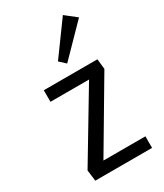

<svg xmlns="http://www.w3.org/2000/svg" viewBox="-187 -817 763 892"><g transform="rotate(-30 195.0 -371.0)"><path d="M50.8 0 43.5 -59.1 260.7 -421.4H53.7V-483.4H341.3L347.2 -428.7L130.4 -62H355.5V0ZM210 -536.6 177.7 -566.4 305.2 -741.7 364.7 -694.8Z"/></g></svg>

Font: Anaheim Medium
Style: Regular
Weight: 500
Version: Version 2.001